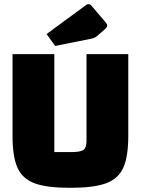

<svg xmlns="http://www.w3.org/2000/svg" viewBox="-20 -884 674 919"><path d="M40 -234V-625H240V-156H320Q365 -156 379.5 -166.5Q394 -177 394 -209V-625H594V-234Q594 -134 570 -81Q546 -28 487 -6.5Q428 15 316 15Q204 15 146 -6.5Q88 -28 64 -80.5Q40 -133 40 -234ZM203 -721 392 -860Q397 -864 403 -864Q408 -864 411.5 -862Q415 -860 421 -853L484 -779Q493 -769 493 -762Q493 -754 482 -744L444 -711Q433 -702 418 -699L244 -664Z"/></svg>

Font: Changa ExtraBold
Style: Regular
Weight: 800
Designer: Eduardo Rodriguez Tunni
Foundry: Eduardo Rodriguez Tunni
Version: Version 2.002; ttfautohint (v1.5) -l 8 -r 50 -G 220 -x 14 -H